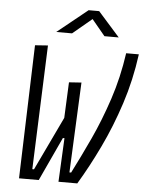

<svg xmlns="http://www.w3.org/2000/svg" viewBox="-60 -946 758 994"><g transform="rotate(5 319.5 -449.0)"><path d="M281.7 0 293 -227.5H284.7L179.2 0H76.7L99.1 -693.4L166 -698.2L141.1 -53.2H149.9L282.7 -332L291 -517.6L355.5 -522L334 -53.2H342.8Q386.2 -138.2 432.6 -238Q479 -337.9 516.8 -452.1Q554.7 -566.4 572.8 -693.4H638.7Q620.6 -558.1 580.3 -434.6Q540 -311 487.5 -201.7Q435.1 -92.3 379.4 0ZM202.6 -771.5 359.9 -898.4H414.6L527.3 -771.5H453.1L384.3 -854.5L284.7 -771.5Z"/></g></svg>

Font: Cascadia Mono Light
Style: Italic
Weight: 300
Italic angle: -10°
Monospace: yes
Designer: Aaron Bell
Foundry: Saja Typeworks
Version: Version 2404.023; ttfautohint (v1.8.4)